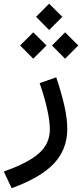

<svg xmlns="http://www.w3.org/2000/svg" viewBox="-118 -742 439 1028"><path d="M94.2 -296.9 183.1 -328.1Q210.4 -247.1 226.3 -177.5Q242.2 -107.9 242.2 -51.8Q242.2 57.6 170.7 133.5Q99.1 209.5 -55.7 265.6L-97.7 176.3Q30.8 131.3 89.8 79.6Q148.9 27.8 148.9 -49.3Q148.9 -94.2 134 -160.2Q119.1 -226.1 94.2 -296.9ZM75.2 -651.9 145 -722.2 215.8 -651.9 145 -581.5ZM160.2 -498.5 230.5 -568.8 301.3 -498.5 230.5 -427.7ZM-10.3 -498.5 60.1 -568.8 130.9 -498.5 60.1 -427.7Z"/></svg>

Font: Estedad-FD Medium
Style: Regular
Weight: 500
Designer: Amin Abedi
Version: Version 7.3